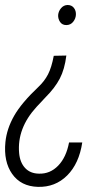

<svg xmlns="http://www.w3.org/2000/svg" viewBox="-25 -558 445 766"><path d="M239.7 -336.4Q232.9 -281.7 213.6 -244.6Q194.3 -207.5 157.2 -170.4L120.6 -131.3Q42.5 -45.9 51.3 52.7Q54.7 90.3 75.2 112.3Q95.7 134.3 130.4 134.8Q174.8 136.2 207 103Q239.3 69.8 250.5 10.3H303.2Q290.5 94.7 242.9 142.1Q195.3 189.5 126 187.5Q58.6 185.5 23.7 136.2Q-11.2 86.9 -3.4 8.8Q2 -44.4 31.5 -96.2Q61 -147.9 128.9 -211.9Q152.3 -233.9 166.5 -261.2Q180.7 -288.6 189.5 -335.4ZM277.8 -498.5Q276.9 -483.4 266.8 -470.9Q256.8 -458.5 240.7 -458Q223.6 -457.5 214.8 -470.2Q206.1 -482.9 207 -498.5Q208.5 -513.7 218.8 -525.6Q229 -537.6 244.6 -538.1Q260.7 -538.1 269.8 -526.6Q278.8 -515.1 277.8 -498.5Z"/></svg>

Font: TypoPRO Roboto
Style: Italic
Weight: 300
Italic angle: -12°
Designer: Google
Version: Version 2.136; 2016